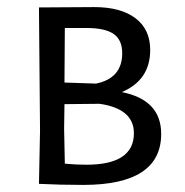

<svg xmlns="http://www.w3.org/2000/svg" viewBox="-20 -519 521 542"><path d="M435 -141C435 -205 398 -244.3 324 -259C377.3 -281.7 404 -321.3 404 -378C404 -416.7 390.2 -446.5 362.5 -467.5C334.8 -488.5 296 -499 246 -499L90 -498L93 -150L90 0C130 2 171.7 3 215 3C361.7 3 435 -45 435 -141ZM301 -423C317 -411.7 325 -393.7 325 -369C325 -321.7 300.3 -293 251 -283L162 -286L163 -440H224C259.3 -440 285 -434.3 301 -423ZM358 -143C358 -83.7 313.3 -54 224 -54C204 -54 183.7 -55 163 -57L161 -156L162 -225L261 -226C325.7 -216.7 358 -189 358 -143Z"/></svg>

Font: Alegreya Sans SC
Style: Regular
Weight: 400
Designer: Juan Pablo del Peral
Foundry: Huerta Tipografica
Version: Version 1.000;PS 001.000;hotconv 1.0.70;makeotf.lib2.5.58329